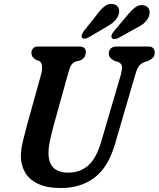

<svg xmlns="http://www.w3.org/2000/svg" viewBox="-20 -934 798 966"><path d="M490 -224 587.5 -556Q594.5 -581 593.8 -597.5Q593 -614 574.5 -622.5L556.5 -627.5Q540 -636.5 533.8 -644.8Q527.5 -653 527.5 -666Q527.5 -680 537.5 -690Q547.5 -700 566.5 -700H727Q743 -700 750.8 -691.5Q758.5 -683 758.5 -670Q758.5 -653 749.5 -643.8Q740.5 -634.5 723 -626.5L707 -622Q685.5 -613 676 -597.2Q666.5 -581.5 658.5 -551.5L560.5 -216Q527.5 -96.5 457.8 -42.2Q388 12 286.5 12Q214.5 12 169.8 -10Q125 -32 104.8 -69Q84.5 -106 85 -150.5Q85.5 -185 96 -226.8Q106.5 -268.5 116 -305L187.5 -562.5Q193.5 -585.5 191 -603.5Q188.5 -621.5 177.5 -627.5L161 -633Q148 -642 143 -649.2Q138 -656.5 138 -669.5Q138.5 -681.5 146.8 -690.8Q155 -700 169.5 -700H378.5Q412.5 -700 412 -671Q411.5 -658.5 405.2 -647.5Q399 -636.5 382.5 -629.5L361 -624.5Q345.5 -618.5 337.5 -604.8Q329.5 -591 323.5 -567L250.5 -305Q238.5 -260 231.5 -227.2Q224.5 -194.5 224 -168Q222 -65.5 323.5 -65.5Q383.5 -65.5 424.5 -102Q465.5 -138.5 490 -224ZM461 -852Q482.5 -882 503.2 -900Q524 -918 549 -913.5Q570 -910 576.8 -893Q583.5 -876 575 -855.5Q566.5 -836.5 550.5 -822.5Q534.5 -808.5 507.5 -794L425 -745.5Q416 -740 406.5 -739.5Q397 -739 392.5 -745Q388.5 -751.5 392 -759.8Q395.5 -768 402 -778ZM614.5 -849.5Q637.5 -879 659 -896Q680.5 -913 705 -907Q725 -902 730.8 -884.5Q736.5 -867 727 -846.5Q717.5 -827.5 700.8 -814.2Q684 -801 656.5 -788L574 -742Q564.5 -737.5 555.5 -737.5Q546.5 -737.5 542.5 -743.5Q538.5 -750.5 542.2 -759Q546 -767.5 553 -777Z"/></svg>

Font: Fraunces 144pt SuperSoft SemiBold
Style: Italic
Weight: 600
Italic angle: -16°
Version: Version 1.000;[b76b70a41]